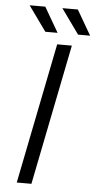

<svg xmlns="http://www.w3.org/2000/svg" viewBox="-59 -917 480 952"><g transform="rotate(5 180.5 -440.5)"><path d="M202 -700H275L135 0H62ZM49 -881H127L199 -757H138ZM212 -881H289L361 -757H301Z"/></g></svg>

Font: Idrija
Style: Italic
Weight: 400
Italic angle: -11.3°
Designer: Julieta Ulanovsky
Foundry: Julieta Ulanovsky
Version: Version 7.200